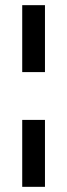

<svg xmlns="http://www.w3.org/2000/svg" viewBox="-20 -705 260 743"><path d="M154 18V-241H66V18ZM154 -426V-685H66V-426Z"/></svg>

Font: XITS
Style: Bold Italic
Weight: 700
Italic angle: -16.33°
Designer: MicroPress Inc., with final additions and corrections provided by Coen Hoffman, Elsevier (retired)
Version: Version 1.302